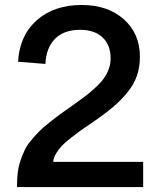

<svg xmlns="http://www.w3.org/2000/svg" viewBox="-20 -758 651 778"><path d="M48.8 0Q48.8 -30.8 51.8 -56.9Q54.7 -83 62.7 -106.4Q70.8 -129.9 79.6 -148.9Q88.4 -168 105.2 -188.2Q122.1 -208.5 137.7 -224.4Q153.3 -240.2 179.7 -261.2Q206.1 -282.2 228.8 -298.8Q251.5 -315.4 288.1 -340.8Q369.1 -397.9 398.7 -437.7Q428.2 -477.5 428.2 -521Q428.2 -576.2 395.3 -606.7Q362.3 -637.2 305.2 -637.2Q238.3 -637.2 202.4 -600.1Q166.5 -563 164.1 -499L53.2 -507.8Q59.1 -613.8 128.9 -675.8Q198.7 -737.8 311 -737.8Q416.5 -737.8 481.7 -679.9Q546.9 -622.1 546.9 -527.8Q546.9 -486.8 535.2 -452.1Q523.4 -417.5 497.8 -385.5Q472.2 -353.5 439 -325.2Q405.8 -296.9 355 -262.2Q324.2 -241.7 308.8 -230.7Q293.5 -219.7 268.1 -200Q242.7 -180.2 230 -166.5Q217.3 -152.8 206.8 -135.3Q196.3 -117.7 195.8 -102.1H560.1V0Z"/></svg>

Font: BDO Grotesk Medium
Style: Regular
Weight: 500
Designer: Deni Anggara
Foundry: Lokal Container
Version: Version 2.000